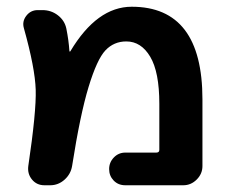

<svg xmlns="http://www.w3.org/2000/svg" viewBox="-20 -550 680 570"><path d="M64 -57Q88 -219 86 -283.5Q84 -348 51 -466Q45 -486 58 -503Q71 -520 92 -520H106Q132 -520 152 -504.5Q172 -489 177 -465Q184 -430 186 -399Q186 -397 187 -397Q189 -397 189 -398Q268 -530 371 -530Q581 -530 581 -255V-57Q581 -34 564 -17Q547 0 524 0H352Q331 0 317.5 -14Q304 -28 304 -48Q304 -68 318 -82.5Q332 -97 352 -97H444Q453 -97 453 -105V-242Q453 -336 426 -381.5Q399 -427 355 -427Q318 -427 293 -400.5Q268 -374 243 -292Q218 -210 194 -57Q190 -33 171.5 -16.5Q153 0 129 0H112Q89 0 75 -17Q61 -34 64 -57Z"/></svg>

Font: Rounded Mplus 1c Bold
Style: Bold
Weight: 700
Version: Version 1.059.20150529